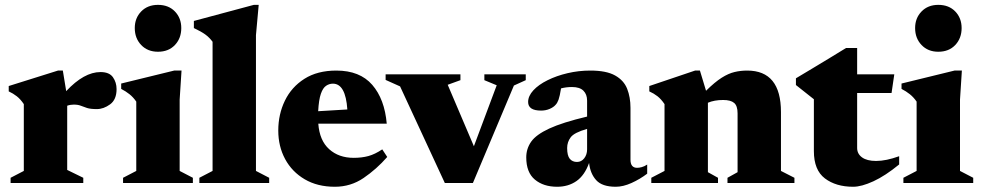

<svg xmlns="http://www.w3.org/2000/svg" viewBox="-20 -734 3936 770"><path d="M383 -445Q418.5 -445 433 -424.2Q447.5 -403.5 447.5 -376.5Q447.5 -334.5 421.5 -315.5Q395.5 -296.5 368.5 -296.5Q343 -296.5 329 -301Q315 -305.5 304 -310Q293 -314.5 276 -314.5Q261.5 -314.5 249.5 -310V-52.5L314 -21V0H22.5V-21L75.5 -48.5V-316.5Q62 -336.5 47.2 -348Q32.5 -359.5 15 -367.5V-389L212.5 -451H232L245.5 -368.5Q317 -445 383 -445Z M613.5 -526.5Q572 -526.5 546.2 -553.5Q520.5 -580.5 520.5 -621.5Q520.5 -661.5 546.2 -688Q572 -714.5 613.5 -714.5Q656 -714.5 681.5 -688Q707 -661.5 707 -621.5Q707 -580.5 681.5 -553.5Q656 -526.5 613.5 -526.5ZM708 -451 700.5 -334.5V-48.5L753.5 -21V0H473.5V-21L526.5 -48.5V-326.5Q514.5 -344 499.5 -356Q484.5 -368 466 -377.5V-399L678.5 -451Z M1006.5 -48.5 1059.5 -21V0H779.5V-21L832.5 -48.5V-566.5Q819.5 -584 803.2 -595.8Q787 -607.5 757.5 -621.5V-650L998 -714.5H1017.5L1006.5 -593Z M1329 -451Q1423 -451 1472.8 -393.8Q1522.5 -336.5 1531 -238H1256.5Q1261.5 -170.5 1300 -135.8Q1338.5 -101 1398.5 -101Q1431 -101 1457.5 -108.2Q1484 -115.5 1513 -135L1533 -104.5Q1490 -55.5 1438.2 -20.2Q1386.5 15 1323 15Q1253 15 1202 -15Q1151 -45 1123.5 -96Q1096 -147 1096 -210.5Q1096 -275.5 1122.5 -330.2Q1149 -385 1201 -418Q1253 -451 1329 -451ZM1315 -398.5Q1300.5 -398.5 1287.8 -390Q1275 -381.5 1266.8 -357.8Q1258.5 -334 1256 -288L1373 -295Q1366 -398.5 1315 -398.5Z M2041 -391 1876.5 0H1764L1584.5 -387.5L1526.5 -413.5V-436H1826.5V-412.5L1775.5 -394L1880.5 -147.5L1972 -392L1922.5 -412.5V-436H2088.5V-412.5Z M2575.5 -37.5Q2546.5 -15.5 2512.8 -0.2Q2479 15 2449.5 15Q2395 15 2371 -11.5Q2347 -38 2342.5 -80.5Q2324.5 -30.5 2291.8 -7.8Q2259 15 2214.5 15Q2159.5 15 2125 -13.8Q2090.5 -42.5 2090.5 -103Q2090.5 -137.5 2110.2 -165.8Q2130 -194 2182.8 -218.5Q2235.5 -243 2334.5 -266.5V-330.5Q2334.5 -355.5 2319.8 -370.2Q2305 -385 2274 -385Q2250.5 -385 2230 -379.5Q2225 -348 2220 -334.2Q2215 -320.5 2208 -313.5Q2200 -304 2184.2 -297.2Q2168.5 -290.5 2150 -290.5Q2098 -290.5 2098 -325Q2098 -349 2119 -371.8Q2140 -394.5 2175.8 -412.2Q2211.5 -430 2256 -440.5Q2300.5 -451 2347.5 -451Q2412 -451 2447 -431.2Q2482 -411.5 2495.2 -377.8Q2508.5 -344 2508.5 -301.5V-93.5Q2508.5 -61 2535 -61Q2543.5 -61 2553.8 -63.8Q2564 -66.5 2575.5 -74ZM2254.5 -140.5Q2254.5 -110 2265 -97.2Q2275.5 -84.5 2294 -84.5Q2311.5 -84.5 2323 -99.2Q2334.5 -114 2334.5 -135V-217Q2283 -202.5 2268.8 -183.5Q2254.5 -164.5 2254.5 -140.5Z M2897.5 -21 2938 -43.5V-279.5Q2938 -309.5 2924.2 -321.2Q2910.5 -333 2880 -333Q2845 -333 2819 -322V-43.5L2859.5 -21V0H2592V-21L2645 -48.5V-316.5Q2631.5 -336.5 2616.8 -348Q2602 -359.5 2584 -367.5V-389L2767.5 -451H2787L2811.5 -370Q2847 -405 2874.2 -422.2Q2901.5 -439.5 2926 -445.2Q2950.5 -451 2976.5 -451Q3112 -451 3112 -284.5V-48.5L3166 -21V0H2897.5Z M3417.5 -140.5Q3417.5 -117 3437.2 -102.8Q3457 -88.5 3493.5 -88.5Q3533.5 -88.5 3586 -107.5V-74.5Q3530.5 -29 3482.8 -7Q3435 15 3401.5 15Q3332.5 15 3288.2 -18.5Q3244 -52 3244 -128V-336L3172 -393V-420Q3199.5 -436.5 3236.8 -458.8Q3274 -481 3310.8 -503.5Q3347.5 -526 3373 -541.5H3417.5V-436H3566.5L3555.5 -361H3417.5Z M3743 -526.5Q3701.5 -526.5 3675.8 -553.5Q3650 -580.5 3650 -621.5Q3650 -661.5 3675.8 -688Q3701.5 -714.5 3743 -714.5Q3785.5 -714.5 3811 -688Q3836.5 -661.5 3836.5 -621.5Q3836.5 -580.5 3811 -553.5Q3785.5 -526.5 3743 -526.5ZM3837.5 -451 3830 -334.5V-48.5L3883 -21V0H3603V-21L3656 -48.5V-326.5Q3644 -344 3629 -356Q3614 -368 3595.5 -377.5V-399L3808 -451Z"/></svg>

Font: Newsreader Text ExtraBold
Style: Regular
Weight: 800
Designer: Hugues Gentile
Foundry: Production Type
Version: Version 1.001